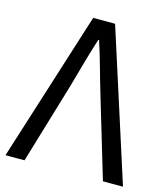

<svg xmlns="http://www.w3.org/2000/svg" viewBox="-110 -819 794 906"><g transform="rotate(15 287.5 -366.5)"><path d="M1 0H94L213 -398C237 -484 256 -554 283 -639H287C315 -554 332 -484 358 -398L477 0H575L340 -733H233Z"/></g></svg>

Font: Noto Sans JP Regular
Style: Regular
Weight: 400
Designer: Ryoko NISHIZUKA (kana & ideographs); Paul D. Hunt (Latin, Greek & Cyrillic); Wenlong ZHANG (bopomofo); Sandoll Communica
Foundry: Adobe Systems Incorporated
Version: Version 1.004;PS 1.004;hotconv 1.0.82;makeotf.lib2.5.63406